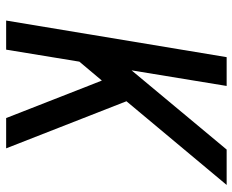

<svg xmlns="http://www.w3.org/2000/svg" viewBox="-88 -688 775 640"><g transform="rotate(90 300.0 -367.5)"><path d="M48 0 170 -735H266L214 -418L478 -735H596L317 -401L474 0H373L265 -276L248 -319L185 -244L145 0Z"/></g></svg>

Font: Iosevka SS04 Md Ex Obl
Style: Regular
Weight: 500
Width: 7
Italic angle: -9°
Monospace: yes
Designer: Belleve Invis
Foundry: Belleve Invis
Version: Version 19.0.0; ttfautohint (v1.8.4)